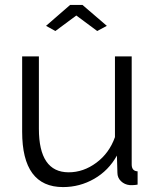

<svg xmlns="http://www.w3.org/2000/svg" viewBox="-20 -750 634 780"><path d="M70 -215V-521H138V-227Q138 -50 259 -50Q319 -50 371.5 -89Q424 -128 447 -193V-521H515V-82Q515 -55 539 -54V0Q527 2 520.5 2Q514 2 507 2Q486 0 471.5 -14Q457 -28 457 -48L455 -118Q421 -57 362.5 -23.5Q304 10 236 10Q70 10 70 -215ZM167 -645 265 -730H315L414 -645L375 -624L290 -687L205 -624Z"/></svg>

Font: Raleway
Style: Regular
Weight: 400
Designer: Matt McInerney, Pablo Impallari, Rodrigo Fuenzalida
Foundry: Matt McInerney, Pablo Impallari, Rodrigo Fuenzalida
Version: Version 4.101;RELEASE